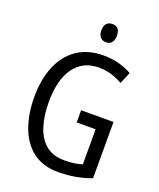

<svg xmlns="http://www.w3.org/2000/svg" viewBox="-166 -1015 931 1126"><g transform="rotate(20 300.0 -452.5)"><path d="M338 -377H540V-26Q492 -8 441 1Q390 10 334 10Q239 10 177 -37Q115 -84 84 -167.5Q53 -251 53 -358Q53 -466 87 -548.5Q121 -631 188 -677.5Q255 -724 353 -724Q403 -724 447.5 -712.5Q492 -701 531 -679L500 -606Q466 -626 429 -637Q392 -648 353 -648Q252 -648 197.5 -572.5Q143 -497 143 -357Q143 -274 163.5 -208Q184 -142 228.5 -104.5Q273 -67 345 -67Q379 -67 406 -71Q433 -75 456 -82V-301H338ZM338 -915Q386 -915 386 -858Q386 -831 373 -816Q360 -801 338 -801Q316 -801 302.5 -816Q289 -831 289 -858Q289 -887 302 -901Q315 -915 338 -915Z"/></g></svg>

Font: Noto Sans Hebrew Condensed
Style: Regular
Weight: 400
Width: 3
Designer: Monotype Design Team
Foundry: Monotype Imaging Inc.
Version: Version 2.004; ttfautohint (v1.8.4.7-5d5b)